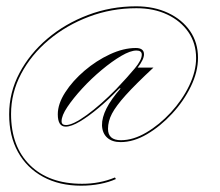

<svg xmlns="http://www.w3.org/2000/svg" viewBox="-20 -396 697 608"><path d="M188 5Q163 5 163 -34Q163 -67 186.5 -103.5Q210 -140 247.5 -172Q285 -204 328 -224Q371 -244 410 -244Q436 -244 436 -224Q436 -208 416 -182H466Q409 -129 378 -94.5Q347 -60 334.5 -36Q322 -12 322 12Q322 48 363 48Q402 48 443.5 23.5Q485 -1 521 -40Q557 -79 579 -124.5Q601 -170 601 -212Q601 -259 576.5 -294.5Q552 -330 509.5 -350Q467 -370 412 -370Q333 -370 261.5 -343Q190 -316 134.5 -269.5Q79 -223 47 -162.5Q15 -102 15 -35Q15 68 75 127Q135 186 240 186Q296 186 344 166L347 171Q325 181 296.5 186.5Q268 192 237 192Q168 192 116.5 164Q65 136 37 85.5Q9 35 9 -34Q9 -103 41.5 -164.5Q74 -226 130 -273.5Q186 -321 258.5 -348.5Q331 -376 411 -376Q468 -376 512.5 -355Q557 -334 582 -297.5Q607 -261 607 -213Q607 -169 584.5 -122.5Q562 -76 525 -36Q488 4 445.5 29Q403 54 362 54Q335 54 319.5 40Q304 26 303 1Q302 -48 362 -116H358Q356 -114 352 -110Q324 -81 292.5 -54.5Q261 -28 233.5 -11.5Q206 5 188 5ZM189 0Q211 0 255 -32Q299 -64 348 -114Q384 -152 406.5 -179Q429 -206 429 -223Q429 -236 412 -236Q393 -236 364 -219Q335 -202 302 -174.5Q269 -147 240.5 -116Q212 -85 193.5 -57.5Q175 -30 175 -12Q175 0 189 0Z"/></svg>

Font: Ballet 72pt
Style: Regular
Weight: 400
Designer: Maximiliano R. Sproviero
Foundry: Omnibus-Type
Version: Version 1.100; ttfautohint (v1.8.3)